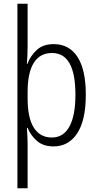

<svg xmlns="http://www.w3.org/2000/svg" viewBox="-20 -780 529 1036"><path d="M443 -269Q443 -131 396.5 -60.5Q350 10 269 10Q213 10 179 -20Q145 -50 129 -90H125Q126 -73 127.5 -51Q129 -29 129 -8V236H74V-760H129V-532Q129 -485 125 -434H127Q145 -480 179 -511Q213 -542 270 -542Q353 -542 398 -473Q443 -404 443 -269ZM387 -269Q387 -494 261 -494Q195 -494 162 -440.5Q129 -387 129 -285V-249Q129 -144 162.5 -91Q196 -38 260 -38Q322 -38 354.5 -97Q387 -156 387 -269Z"/></svg>

Font: Noto Sans Khmer Condensed Light
Style: Regular
Weight: 300
Width: 3
Designer: Danh Hong and the Monotype Design Team
Foundry: Monotype Imaging Inc.
Version: Version 2.004; ttfautohint (v1.8.4.7-5d5b)